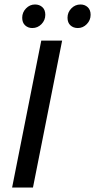

<svg xmlns="http://www.w3.org/2000/svg" viewBox="-20 -836 424 856"><path d="M34 0 164 -655H257L127 0ZM124 -711Q105 -711 92 -723Q79 -735 79 -757Q79 -781 96 -798.5Q113 -816 136 -816Q156 -816 169 -804Q182 -792 182 -770Q182 -746 165 -728.5Q148 -711 124 -711ZM327 -711Q307 -711 294 -723Q281 -735 281 -757Q281 -781 298 -798.5Q315 -816 339 -816Q358 -816 371 -804Q384 -792 384 -770Q384 -746 367 -728.5Q350 -711 327 -711Z"/></svg>

Font: Source Sans 3 Medium
Style: Italic
Weight: 500
Italic angle: -11°
Designer: Paul D. Hunt
Foundry: Adobe
Version: Version 3.052;hotconv 1.1.0;makeotfexe 2.6.0